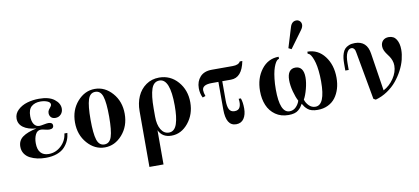

<svg xmlns="http://www.w3.org/2000/svg" viewBox="-82 -1026 3390 1552"><g transform="rotate(-10 1613.0 -250.0)"><path d="M428.2 -155.8Q424.8 -123 412.8 -95.2Q400.9 -67.4 377.9 -42.2Q355 -17.1 315.2 -2.4Q275.4 12.2 222.2 12.2Q186.5 12.2 154.3 5.4Q122.1 -1.5 94.5 -15.6Q66.9 -29.8 50.5 -54.4Q34.2 -79.1 34.2 -111.8Q34.2 -162.1 72.8 -190.4Q111.3 -218.8 188 -234.9Q119.1 -240.7 81.5 -268.3Q43.9 -295.9 43.9 -340.8Q43.9 -381.3 75.4 -411.1Q106.9 -440.9 152.6 -454.3Q198.2 -467.8 250 -467.8Q332 -467.8 375 -434.3Q418 -400.9 418 -357.9Q418 -329.6 400.1 -310.8Q382.3 -292 355 -292Q331.1 -292 318.6 -305.7Q306.2 -319.3 306.2 -339.8Q306.2 -355 314.2 -366.5Q322.3 -377.9 330.1 -387.2Q337.9 -396.5 337.9 -405.8Q337.9 -423.3 313.5 -433.6Q289.1 -443.8 256.8 -443.8Q211.9 -443.8 183.8 -420.2Q155.8 -396.5 155.8 -340.8Q155.8 -298.8 171.9 -274.9Q188 -251 216.8 -251Q227.1 -251 252.4 -256.1Q277.8 -261.2 290 -261.2Q325.2 -261.2 325.2 -234.9Q325.2 -208 289.1 -208Q276.4 -208 254.4 -213.6Q232.4 -219.2 222.2 -219.2Q191.4 -219.2 176.8 -189.2Q162.1 -159.2 162.1 -118.2Q162.1 -66.4 185.1 -40.3Q208 -14.2 251 -14.2Q308.6 -14.2 352.8 -55.2Q397 -96.2 403.8 -155.8Z M767.3 -392.8Q751 -443.8 707.5 -443.8Q664.1 -443.8 647.7 -392.8Q631.3 -341.8 631.3 -228Q631.3 -114.3 647.7 -63.2Q664.1 -12.2 707.5 -12.2Q751 -12.2 767.3 -63.2Q783.7 -114.3 783.7 -228Q783.7 -341.8 767.3 -392.8ZM564.2 -398.7Q625 -467.8 707.5 -467.8Q790 -467.8 850.8 -398.7Q911.6 -329.6 911.6 -228Q911.6 -126.5 850.8 -57.1Q790 12.2 707.5 12.2Q625 12.2 564.2 -57.1Q503.4 -126.5 503.4 -228Q503.4 -329.6 564.2 -398.7Z M1235.4 -467.8Q1327.6 -467.8 1388.7 -397.9Q1449.7 -328.1 1449.7 -227.1Q1449.7 -128.4 1392.1 -58.1Q1334.5 12.2 1254.4 12.2Q1179.2 12.2 1149.4 -50.8V230H1033.7V-228Q1033.7 -294.4 1057.4 -348.4Q1081.1 -402.3 1127.7 -435.1Q1174.3 -467.8 1235.4 -467.8ZM1234.4 -443.8Q1187 -443.8 1168.2 -389.6Q1149.4 -335.4 1149.4 -228V-162.1Q1149.4 -96.2 1173.3 -56.2Q1197.3 -16.1 1238.3 -16.1Q1261.7 -16.1 1278.1 -30.8Q1294.4 -45.4 1303.7 -73.7Q1313 -102.1 1317.1 -138.4Q1321.3 -174.8 1321.3 -223.1Q1321.3 -443.8 1234.4 -443.8Z M1667 -456.1H1837.9Q1887.2 -456.1 1900.9 -482.9H1921.9Q1896 -350.1 1805.2 -350.1H1733.9V-191.9Q1733.9 -142.1 1746.8 -118.2Q1759.8 -94.2 1791 -94.2Q1824.2 -94.2 1835.2 -119.9Q1846.2 -145.5 1839.8 -187H1857.9Q1870.1 -153.3 1870.1 -103Q1870.1 -51.8 1848.6 -19.8Q1827.1 12.2 1785.2 12.2Q1702.1 12.2 1702.1 -124V-350.1H1647.9Q1568.8 -350.1 1568.8 -304.2Q1568.8 -285.6 1579.1 -255.9L1555.2 -248Q1537.1 -283.2 1537.1 -327.1Q1537.1 -382.8 1570.1 -419.4Q1603 -456.1 1667 -456.1Z M2334.5 -59.1Q2325.2 -42.5 2317.6 -32.5Q2310.1 -22.5 2296.4 -10.7Q2282.7 1 2262.5 6.6Q2242.2 12.2 2214.8 12.2Q2152.8 12.2 2108.2 -19Q2063.5 -50.3 2042 -101.6Q2020.5 -152.8 2020.5 -217.8Q2020.5 -323.2 2075.2 -394.5Q2129.9 -465.8 2216.8 -465.8V-448.2Q2208.5 -448.2 2199.5 -439.2Q2190.4 -430.2 2181.2 -410.6Q2171.9 -391.1 2164.8 -363.8Q2157.7 -336.4 2153.1 -296.1Q2148.4 -255.9 2148.4 -209Q2148.4 -16.1 2228.5 -16.1Q2258.8 -16.1 2281 -38.3Q2303.2 -60.5 2311.5 -88.9Q2294.9 -118.7 2281.2 -169.9Q2267.6 -221.2 2267.6 -264.2Q2267.6 -309.6 2284.7 -332.8Q2301.8 -356 2334.5 -356Q2367.2 -356 2384.5 -332.8Q2401.9 -309.6 2401.9 -264.2Q2401.9 -221.7 2388.2 -170.2Q2374.5 -118.7 2357.4 -88.9Q2365.7 -60.5 2387.9 -38.3Q2410.2 -16.1 2440.4 -16.1Q2520.5 -16.1 2520.5 -209Q2520.5 -255.9 2516.1 -296.1Q2511.7 -336.4 2504.4 -363.8Q2497.1 -391.1 2488 -410.6Q2479 -430.2 2470 -439.2Q2460.9 -448.2 2452.6 -448.2V-465.8Q2539.6 -465.8 2594 -394.5Q2648.4 -323.2 2648.4 -217.8Q2648.4 -169.4 2636 -128.2Q2623.5 -86.9 2599.9 -55.4Q2576.2 -23.9 2538.8 -5.9Q2501.5 12.2 2454.6 12.2Q2427.2 12.2 2407 6.6Q2386.7 1 2373 -10.7Q2359.4 -22.5 2351.6 -32.5Q2343.8 -42.5 2334.5 -59.1ZM2306.6 -520 2356.4 -683.1Q2369.6 -730 2408.7 -730Q2424.3 -730 2436.5 -718.3Q2448.7 -706.5 2448.7 -688Q2448.7 -668.9 2432.6 -647L2330.6 -507.8Z M2756.3 -262.2H2728.5V-317.9Q2728.5 -343.3 2731 -363.3Q2733.4 -383.3 2740.5 -403.8Q2747.6 -424.3 2759.8 -437.5Q2772 -450.7 2793 -459.2Q2814 -467.8 2842.3 -467.8Q2941.9 -467.8 2957.5 -359.9L3005.4 -50.8Q3056.6 -77.6 3091.1 -128.9Q3125.5 -180.2 3125.5 -232.9Q3125.5 -255.4 3118.2 -275.6Q3110.8 -295.9 3100.6 -310.5Q3090.3 -325.2 3080.1 -339.1Q3069.8 -353 3062.5 -369.6Q3055.2 -386.2 3055.2 -403.8Q3055.2 -432.6 3072.8 -450.2Q3090.3 -467.8 3120.1 -467.8Q3162.1 -467.8 3182.6 -434.6Q3203.1 -401.4 3203.1 -350.1Q3203.1 -312 3192.4 -269.3Q3181.6 -226.6 3158.7 -182.9Q3135.7 -139.2 3104.2 -101.1Q3072.8 -63 3027.6 -32.5Q2982.4 -2 2930.2 12.2L2912.1 2L2841.3 -389.2Q2839.4 -400.9 2836.9 -408.7Q2834.5 -416.5 2827.1 -424.3Q2819.8 -432.1 2808.1 -432.1Q2785.2 -432.1 2770.8 -403.3Q2756.3 -374.5 2756.3 -317.9Z"/></g></svg>

Font: Flanker Steampunk
Style: Bold
Weight: 700
Designer: Alexey Kryukov, Leonardo Di Lena
Foundry: Alexey Kryukov, Leonardo Di Lena
Version: 1.210